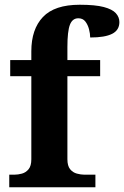

<svg xmlns="http://www.w3.org/2000/svg" viewBox="-20 -789 523 809"><path d="M19 0V-53H41Q56 -53 72.5 -57.5Q89 -62 100.5 -76Q112 -90 112 -118V-468H23V-536H112V-573Q112 -666 161 -717.5Q210 -769 316 -769Q381 -769 417 -759.5Q453 -750 468 -733.5Q483 -717 483 -696Q483 -662 452.5 -646.5Q422 -631 360 -631Q360 -647 355 -666Q350 -685 339.5 -698.5Q329 -712 310 -712Q285 -712 274.5 -684.5Q264 -657 264 -591V-536H402V-468H264V-118Q264 -90 275.5 -76Q287 -62 304 -57.5Q321 -53 335 -53H382V0Z"/></svg>

Font: Noto Serif NP Hmong
Style: Regular
Weight: 400
Designer: Dalton Maag Ltd
Foundry: Dalton Maag Ltd
Version: Version 1.001